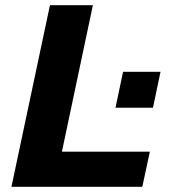

<svg xmlns="http://www.w3.org/2000/svg" viewBox="-20 -718 690 738"><path d="M172 -698H337L218 -135H556L527 0H24ZM453 -442H597L568 -304H424Z"/></svg>

Font: Azeret Mono
Style: Bold Italic
Weight: 700
Italic angle: -12°
Designer: Martin Vácha
Foundry: Displaay
Version: Version 1.000; Glyphs 3.0.3, build 3074